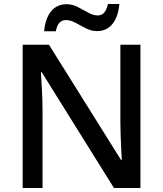

<svg xmlns="http://www.w3.org/2000/svg" viewBox="-20 -937 813 957"><path d="M680 0H548L188 -577H184Q186 -542 189 -489.5Q192 -437 192 -385V0H93V-714H224L583 -140H587Q586 -157 584.5 -189Q583 -221 581.5 -257.5Q580 -294 580 -325V-714H680ZM200 -781Q206 -846 235 -881Q264 -916 312 -916Q341 -916 368 -902Q395 -888 420 -874Q445 -860 467 -860Q487 -860 499 -873.5Q511 -887 518 -917H575Q569 -852 540 -817Q511 -782 464 -782Q436 -782 409 -795.5Q382 -809 357 -823Q332 -837 309 -837Q288 -837 276 -823.5Q264 -810 258 -781Z"/></svg>

Font: Noto Sans Lao Medium
Style: Regular
Weight: 500
Designer: Monotype Design Team
Foundry: Monotype Imaging Inc.
Version: Version 2.003; ttfautohint (v1.8.4.7-5d5b)